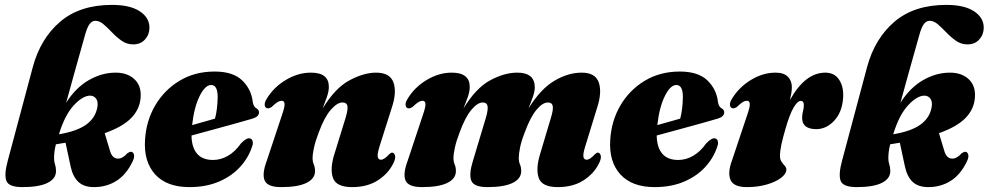

<svg xmlns="http://www.w3.org/2000/svg" viewBox="-20 -755 4042 785"><path d="M522 -94.5Q496 -40.5 455.5 -15.2Q415 10 364.5 10Q323.5 10 300.8 -11Q278 -32 269 -73.5L248 -171.5Q229 -168 208.5 -165Q204 -147 202.5 -133.5Q201 -120 201 -108.5Q201 -94 205 -82.5Q209 -71 209 -55.5Q209 -24.5 174.2 -7.2Q139.5 10 72 10Q15.5 10 6 -15.8Q-3.5 -41.5 11.5 -97L114 -480.5Q145.5 -597.5 226 -666.2Q306.5 -735 438 -735Q511.5 -735 551.2 -709Q591 -683 591 -642Q591 -614 573 -593.8Q555 -573.5 524.5 -573.5Q499 -573.5 478 -588Q457 -602.5 439 -621.5Q421 -640.5 404 -655.2Q387 -670 369.5 -670Q356 -670 345.8 -656Q335.5 -642 326 -606Q301 -516.5 282.5 -451Q264 -385.5 250.5 -335Q289.5 -396.5 342.8 -427.2Q396 -458 453 -458Q501 -458 529.8 -431Q558.5 -404 555 -356Q551.5 -308.5 516.5 -272.5Q481.5 -236.5 408 -210.5L430 -137.5Q439 -106.5 462.5 -106.5Q481.5 -106.5 501.5 -129Q511.5 -135 516 -134.5Q524 -134 527.5 -123.5Q531 -113 522 -94.5ZM349 -364Q318.5 -364 281.8 -324.5Q245 -285 221 -206Q295.5 -218.5 333 -246Q370.5 -273.5 378 -316.5Q382 -339 373.2 -351.2Q364.5 -363.5 349 -364Z M1013.5 -165Q1000 -116.5 965.5 -76.8Q931 -37 877.5 -13.5Q824 10 754.5 10Q661.5 10 614.2 -42.2Q567 -94.5 573 -183.5Q577.5 -260.5 614.5 -323.8Q651.5 -387 714 -424.8Q776.5 -462.5 857.5 -462.5Q933 -462.5 970.5 -426Q1008 -389.5 1013.5 -337.5Q1016.5 -317.5 1029.5 -311.5Q1039 -305.5 1039 -295.5Q1039 -287.5 1032.8 -280.8Q1026.5 -274 1009 -269Q988 -262.5 946 -251Q904 -239.5 854.8 -226Q805.5 -212.5 763 -201Q763.5 -153.5 785.2 -127.2Q807 -101 851 -101Q882.5 -101 911.8 -117.8Q941 -134.5 965.5 -169Q988.5 -193 1002.5 -189Q1010 -186.5 1012.2 -179.8Q1014.5 -173 1013.5 -165ZM843.5 -407.5Q818.5 -407.5 796 -361.8Q773.5 -316 765.5 -243.5Q790.5 -250.5 815.2 -257.5Q840 -264.5 859 -270Q869 -306 870 -358Q870 -407.5 843.5 -407.5Z M1076 -312Q1064.5 -312 1062.5 -324Q1060.5 -336 1070.5 -351Q1099 -398.5 1148.8 -428.2Q1198.5 -458 1251 -458Q1324.5 -458 1324.5 -400Q1324.5 -381 1316.2 -357.8Q1308 -334.5 1299 -311Q1349.5 -394.5 1408.2 -426.2Q1467 -458 1518 -458Q1574.5 -458 1588.8 -417.5Q1603 -377 1581.5 -313.5L1533 -160.5Q1522.5 -128 1524.2 -115Q1526 -102 1537.5 -102Q1551 -102 1571 -124Q1578 -131 1583 -131Q1591.5 -131 1595 -119.5Q1598.5 -108 1588 -87Q1567.5 -45 1524.5 -17.5Q1481.5 10 1419.5 10Q1355 10 1341.5 -27.2Q1328 -64.5 1347.5 -126L1393 -273.5Q1403 -306 1400.5 -321Q1398 -336 1380 -336Q1358.5 -336 1332.5 -306.2Q1306.5 -276.5 1283 -213Q1269.5 -178 1263.8 -151.5Q1258 -125 1258 -108.5Q1258 -94 1263 -82.5Q1268 -71 1268 -55.5Q1268 -24.5 1233 -7.2Q1198 10 1129.5 10Q1074 10 1062.2 -16.8Q1050.5 -43.5 1070.5 -97L1133.5 -286.5Q1144.5 -318 1143.5 -330.5Q1142.5 -343 1131.5 -343Q1124 -343 1115 -337.8Q1106 -332.5 1090.5 -317.5Q1082 -312 1076 -312Z M1913.5 -97 1966.5 -273.5Q1976 -305.5 1973.5 -320.8Q1971 -336 1953.5 -336Q1932.5 -336 1907.2 -306Q1882 -276 1859 -213Q1845.5 -178 1839.8 -151.5Q1834 -125 1834 -108.5Q1834 -94 1839 -82.5Q1844 -71 1844 -55.5Q1844 -24.5 1809 -7.2Q1774 10 1705.5 10Q1650 10 1638.2 -16.8Q1626.5 -43.5 1646.5 -97L1709.5 -286.5Q1720.5 -318 1719.5 -330.5Q1718.5 -343 1707.5 -343Q1700 -343 1691 -337.8Q1682 -332.5 1666.5 -317.5Q1658 -312 1652 -312Q1640.5 -312 1638.5 -324Q1636.5 -336 1646.5 -351Q1675 -398.5 1724.8 -428.2Q1774.5 -458 1827 -458Q1900.5 -458 1900.5 -400Q1900.5 -381 1892.5 -358Q1884.5 -335 1875 -311.5Q1925.5 -395 1983.8 -426.5Q2042 -458 2094.5 -458Q2166.5 -458 2166.5 -398Q2166.5 -381 2158.5 -358.2Q2150.5 -335.5 2141 -312Q2190 -391 2246.2 -424.5Q2302.5 -458 2358.5 -458Q2414.5 -458 2428.2 -417.5Q2442 -377 2421 -313.5L2374 -160.5Q2363.5 -128 2365.2 -115Q2367 -102 2378.5 -102Q2392 -102 2412 -124Q2419 -131 2424 -131Q2432.5 -131 2436 -119.5Q2439.5 -108 2429 -87Q2408.5 -45 2365.5 -17.5Q2322.5 10 2260.5 10Q2196 10 2182.8 -27.2Q2169.5 -64.5 2188.5 -126L2232.5 -273.5Q2242.5 -305.5 2240 -320.8Q2237.5 -336 2220 -336Q2198.5 -336 2173.5 -306.2Q2148.5 -276.5 2125 -212.5Q2111.5 -178 2106.2 -151.5Q2101 -125 2101 -108.5Q2101 -94 2106 -82.5Q2111 -71 2111 -55.5Q2111 -24.5 2076 -7.2Q2041 10 1973 10Q1917.5 10 1907 -16.2Q1896.5 -42.5 1913.5 -97Z M2915.5 -165Q2902 -116.5 2867.5 -76.8Q2833 -37 2779.5 -13.5Q2726 10 2656.5 10Q2563.5 10 2516.2 -42.2Q2469 -94.5 2475 -183.5Q2479.5 -260.5 2516.5 -323.8Q2553.5 -387 2616 -424.8Q2678.5 -462.5 2759.5 -462.5Q2835 -462.5 2872.5 -426Q2910 -389.5 2915.5 -337.5Q2918.5 -317.5 2931.5 -311.5Q2941 -305.5 2941 -295.5Q2941 -287.5 2934.8 -280.8Q2928.5 -274 2911 -269Q2890 -262.5 2848 -251Q2806 -239.5 2756.8 -226Q2707.5 -212.5 2665 -201Q2665.5 -153.5 2687.2 -127.2Q2709 -101 2753 -101Q2784.5 -101 2813.8 -117.8Q2843 -134.5 2867.5 -169Q2890.5 -193 2904.5 -189Q2912 -186.5 2914.2 -179.8Q2916.5 -173 2915.5 -165ZM2745.5 -407.5Q2720.5 -407.5 2698 -361.8Q2675.5 -316 2667.5 -243.5Q2692.5 -250.5 2717.2 -257.5Q2742 -264.5 2761 -270Q2771 -306 2772 -358Q2772 -407.5 2745.5 -407.5Z M2978 -312Q2967 -312 2964.8 -323.5Q2962.5 -335 2972.5 -351Q3001 -398 3050 -428Q3099 -458 3151 -458Q3184.5 -458 3201 -441.5Q3217.5 -425 3217.5 -399Q3217.5 -386.5 3215.2 -373Q3213 -359.5 3209.5 -345.5Q3271.5 -458 3354.5 -458Q3392 -458 3411.2 -428.5Q3430.5 -399 3427 -353Q3422.5 -295 3390.2 -261Q3358 -227 3317.5 -227Q3259.5 -227 3259.5 -273.5Q3259.5 -287 3263 -299.8Q3266.5 -312.5 3266.5 -325.5Q3266.5 -342.5 3254 -342.5Q3240.5 -342.5 3224.5 -315Q3208.5 -287.5 3191.5 -228.5Q3180.5 -191 3174.8 -164.2Q3169 -137.5 3169 -118Q3169 -103 3175.5 -93.5Q3182 -84 3188.5 -77Q3195 -70 3195 -61.5Q3195 -44.5 3173.5 -28Q3152 -11.5 3115.5 -0.8Q3079 10 3033.5 10Q2979 10 2966.5 -20Q2954 -50 2974 -102.5L3035.5 -286.5Q3046.5 -318 3045.5 -330.5Q3044.5 -343 3033.5 -343Q3026 -343 3017 -337.8Q3008 -332.5 2992.5 -317.5Q2984.5 -312 2978 -312Z M3933 -94.5Q3907 -40.5 3866.5 -15.2Q3826 10 3775.5 10Q3734.5 10 3711.8 -11Q3689 -32 3680 -73.5L3659 -171.5Q3640 -168 3619.5 -165Q3615 -147 3613.5 -133.5Q3612 -120 3612 -108.5Q3612 -94 3616 -82.5Q3620 -71 3620 -55.5Q3620 -24.5 3585.2 -7.2Q3550.5 10 3483 10Q3426.5 10 3417 -15.8Q3407.5 -41.5 3422.5 -97L3525 -480.5Q3556.5 -597.5 3637 -666.2Q3717.5 -735 3849 -735Q3922.5 -735 3962.2 -709Q4002 -683 4002 -642Q4002 -614 3984 -593.8Q3966 -573.5 3935.5 -573.5Q3910 -573.5 3889 -588Q3868 -602.5 3850 -621.5Q3832 -640.5 3815 -655.2Q3798 -670 3780.5 -670Q3767 -670 3756.8 -656Q3746.5 -642 3737 -606Q3712 -516.5 3693.5 -451Q3675 -385.5 3661.5 -335Q3700.5 -396.5 3753.8 -427.2Q3807 -458 3864 -458Q3912 -458 3940.8 -431Q3969.5 -404 3966 -356Q3962.5 -308.5 3927.5 -272.5Q3892.5 -236.5 3819 -210.5L3841 -137.5Q3850 -106.5 3873.5 -106.5Q3892.5 -106.5 3912.5 -129Q3922.5 -135 3927 -134.5Q3935 -134 3938.5 -123.5Q3942 -113 3933 -94.5ZM3760 -364Q3729.5 -364 3692.8 -324.5Q3656 -285 3632 -206Q3706.5 -218.5 3744 -246Q3781.5 -273.5 3789 -316.5Q3793 -339 3784.2 -351.2Q3775.5 -363.5 3760 -364Z"/></svg>

Font: Fraunces 144pt S050 Black
Style: Italic
Weight: 900
Italic angle: -16°
Version: Version 1.000; ttfautohint (v1.8.3)